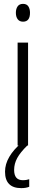

<svg xmlns="http://www.w3.org/2000/svg" viewBox="-20 -752 234 992"><path d="M99 -732Q118 -732 126.5 -719Q135 -706 135 -686Q135 -640 99 -640Q81 -640 71.5 -652.5Q62 -665 62 -686Q62 -706 71 -719Q80 -732 99 -732ZM125 -532V0H71V-532ZM53 126Q53 179 98 179Q108 179 117 177.5Q126 176 131 174V213Q114 220 90 220Q6 220 6 135Q6 96 28 58.5Q50 21 88 -11L121 0Q85 35 69 64.5Q53 94 53 126Z"/></svg>

Font: Noto Sans ExtraCondensed Light
Style: Regular
Weight: 300
Width: 2
Designer: Monotype Design Team
Foundry: Monotype Imaging Inc.
Version: Version 2.013; ttfautohint (v1.8.4.7-5d5b)